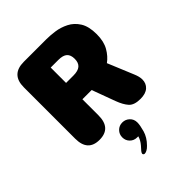

<svg xmlns="http://www.w3.org/2000/svg" viewBox="-245 -739 1109 1109"><g transform="rotate(-45 309.5 -184.0)"><path d="M241 -485.5V-360H301Q339.5 -360 357.2 -375.5Q375 -391 375 -423Q375 -455 358.2 -470.2Q341.5 -485.5 303 -485.5ZM50.5 -95V-514.5Q50.5 -619 155 -619H339Q369 -619 407.5 -613.8Q446 -608.5 482.2 -590.2Q518.5 -572 542 -534.8Q565.5 -497.5 565.5 -433.5Q565.5 -375 543.2 -336.2Q521 -297.5 488.5 -274L554 -116Q560 -102 563.5 -88.5Q567 -75 567 -63Q567 -30.5 545 -10.5Q523 9.5 480 9.5Q429 9.5 407.2 -15Q385.5 -39.5 369 -84L316.5 -226.5H241V-95Q241 9.5 145.5 9.5Q50.5 9.5 50.5 -95ZM309 31Q334 31 352.5 48.2Q371 65.5 371 93Q371 115 360 154Q349 193 315 227Q303 239.5 292.2 245Q281.5 250.5 274 250.5Q268.5 250.5 265.5 247.2Q262.5 244 262.5 240.5Q262.5 235 270 225.2Q277.5 215.5 291 201.5Q301 190 307.8 177.8Q314.5 165.5 318 153Q316 153 313.5 153Q311 153 309 153Q283 153 265.5 135.5Q248 118 248 92Q248 66.5 265.5 48.8Q283 31 309 31Z"/></g></svg>

Font: Sono Monospace ExtraBold
Style: Regular
Weight: 800
Version: Version 2.112